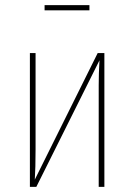

<svg xmlns="http://www.w3.org/2000/svg" viewBox="-20 -725 521 745"><path d="M385 0H363V-394Q363 -442 366 -491L121 0H96V-519H118V-146Q118 -73 115 -28L359 -519H385ZM327 -685H153V-705H327Z"/></svg>

Font: Fira Sans Extra Condensed Thin
Style: Regular
Weight: 250
Width: 1
Designer: Carrois Corporate & Edenspiekermann AG
Foundry: Carrois Corporate GbR & Edenspiekermann AG
Version: Version 4.203